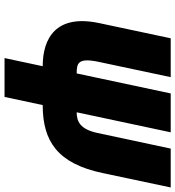

<svg xmlns="http://www.w3.org/2000/svg" viewBox="16 -770 754 825"><g transform="rotate(90 392.5 -357.0)"><path d="M229 0H396L431 -164C587 -164 682 -228 723 -421L785 -714H618L551 -400C535 -325 502 -310 462 -310L548 -714H381L295 -310C251 -310 227 -316 245 -403L311 -714H144L79 -408C39 -222 143 -164 264 -164Z"/></g></svg>

Font: Noto Sans ExtraCondensed Black
Style: Italic
Weight: 900
Width: 2
Italic angle: -12°
Designer: Monotype Design Team
Foundry: Monotype Imaging Inc.
Version: Version 2.013